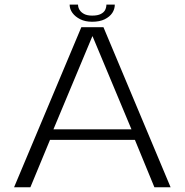

<svg xmlns="http://www.w3.org/2000/svg" viewBox="-20 -792 782 812"><path d="M39.5 0H108.5L191.5 -200.5H550.5L633 0H701.5L417.5 -677H324ZM206 -245 370.5 -638.5H371.5L536 -245ZM370 -700Q401.5 -700 422.8 -710.5Q444 -721 454.8 -737.2Q465.5 -753.5 465.5 -772.5H430Q430 -761 424.8 -750.2Q419.5 -739.5 406.2 -732.8Q393 -726 370 -726Q348.5 -726 335.5 -733Q322.5 -740 316.2 -750.5Q310 -761 310 -772.5H274.5Q274.5 -753.5 286.5 -737.2Q298.5 -721 319.5 -710.5Q340.5 -700 370 -700Z"/></svg>

Font: Anybody SemiExpanded Light
Style: Regular
Weight: 300
Width: 6
Version: Version 1.113;gftools[0.9.25]